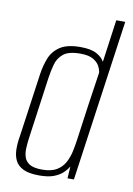

<svg xmlns="http://www.w3.org/2000/svg" viewBox="-76 -679 510 737"><g transform="rotate(10 179.0 -311.0)"><path d="M129 8Q89 8 67 -2.5Q45 -13 35.5 -31.5Q26 -50 25.5 -75Q25 -100 30 -128L65 -376Q70 -410 81.5 -439Q93 -468 120.5 -486.5Q148 -505 200 -505Q241 -505 263 -493Q285 -481 294 -464L317 -630H352L263 0H238L241 -47Q233 -33 219.5 -20.5Q206 -8 184.5 0Q163 8 129 8ZM136 -16Q172 -16 193 -29Q214 -42 225 -63Q236 -84 241 -108.5Q246 -133 249 -155Q258 -222 267.5 -288Q277 -354 287 -420Q286 -432 278.5 -446Q271 -460 253.5 -470Q236 -480 204 -480Q158 -480 137.5 -463Q117 -446 110 -420Q103 -394 99 -366L66 -129Q63 -108 62 -88Q61 -68 66 -52Q71 -36 87 -26Q103 -16 136 -16Z"/></g></svg>

Font: Alumni Sans Thin ExtraLight
Style: Italic
Weight: 250
Italic angle: -8°
Version: Version 1.016